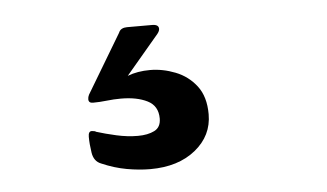

<svg xmlns="http://www.w3.org/2000/svg" viewBox="-32 -79 592 348"><g transform="rotate(-5 264.0 95.0)"><path d="M194 -26Q196 -31 200 -33Q204 -35 209 -35H255Q267 -35 267 -27Q267 -23 263 -18L203 53Q221 46 244 46Q267 46 290 55Q313 64 328 83.5Q343 103 343 135Q343 174 311.5 199.5Q280 225 229 225Q209 225 186.5 221Q164 217 141 207Q128 202 125.5 186Q123 170 123 157Q123 147 129 147Q131 147 133.5 147.5Q136 148 137 149Q153 154 173 158.5Q193 163 212 163Q230 163 242 157Q254 151 254 135Q254 112 235 102.5Q216 93 187 93Q174 93 161 94.5Q148 96 136 96Q128 96 128 89Q128 87 128.5 85Q129 83 130 81Z"/></g></svg>

Font: Young Serif Light
Style: Regular
Weight: 300
Designer: Bastien Sozeau
Foundry: NBR — Bastien Sozeau
Version: Version 5.001